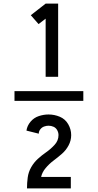

<svg xmlns="http://www.w3.org/2000/svg" viewBox="-20 -895 540 1060"><path d="M371 145H129Q129 115 133 85Q137 55 152 28.5Q167 2 189 -18Q211 -38 235.5 -55Q260 -72 281.5 -95.5Q303 -119 303 -149Q303 -163 296 -176Q289 -189 276 -195Q263 -201 248 -201Q236 -201 223.5 -196.5Q211 -192 202.5 -181Q194 -170 194 -157L126 -174Q130 -201 148.5 -223Q167 -245 194 -254Q221 -263 248 -263Q280 -263 310 -250.5Q340 -238 356.5 -209.5Q373 -181 373 -149Q373 -119 358.5 -92Q344 -65 321.5 -45.5Q299 -26 275 -8Q251 10 232 33Q213 55 207 82H371ZM232 -471V-792L193 -762L150 -811L232 -875H301V-471ZM60 -338V-392H440V-338Z"/></svg>

Font: Iosevka SS01
Style: Regular
Weight: 400
Monospace: yes
Designer: Belleve Invis
Foundry: Belleve Invis
Version: 2.3.3; ttfautohint (v1.8.3)